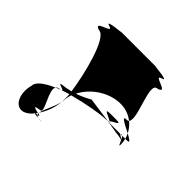

<svg xmlns="http://www.w3.org/2000/svg" viewBox="-140 -900 824 824"><g transform="rotate(45 272.0 -488.5)"><path d="M46 -325C29 -264 56 -208 100 -220C113 -224 127 -234 139 -249C136 -250 134 -251 141 -252C143 -255 146 -257 148 -260C129 -265 102 -270 146 -276C174 -276 106 -363 124 -391C79 -371 46 -348 46 -325ZM82 -697C26 -714 145 -729 100 -741C57 -753 190 -759 146 -759H372C326 -759 462 -753 419 -741C373 -729 493 -714 437 -697C387 -697 475 -540 448 -513C425 -531 396 -542 359 -539C293 -534 232 -489 204 -434C227 -442 249 -452 270 -464L385 -448C382 -448 379 -447 372 -447C341 -447 267 -434 195 -415C192 -406 190 -397 189 -388C189 -380 187 -372 186 -365C187 -372 187 -380 187 -387C187 -394 187 -403 186 -413C173 -409 160 -405 149 -401C168 -409 87 -416 157 -422C166 -424 174 -426 184 -428C171 -520 128 -697 82 -697ZM124 -391C127 -396 135 -400 146 -400C147 -400 147 -401 148 -401C140 -398 132 -394 124 -391ZM139 -249C140 -250 140 -251 141 -252C143 -253 147 -253 153 -254C155 -250 158 -248 165 -246C155 -247 145 -248 139 -249ZM148 -260C148 -260 151 -266 151 -266C151 -266 151 -260 151 -260ZM149 -401C149 -401 148 -401 148 -401C148 -401 149 -401 149 -401ZM151 -260C151 -258 152 -256 153 -254H157C164 -256 159 -258 151 -260ZM151 -266C169 -293 183 -328 186 -365C177 -324 153 -288 151 -266ZM165 -246C169 -245 175 -244 183 -244C192 -244 178 -245 165 -246ZM372 -478C321 -478 383 -461 390 -452C395 -461 448 -478 406 -478ZM385 -448 443 -438C449 -438 470 -435 482 -431C490 -415 495 -398 495 -418C495 -428 493 -438 491 -447H472C476 -444 478 -439 481 -433C473 -438 463 -446 459 -446C459 -447 461 -447 461 -447H406C396 -447 391 -448 390 -450C389 -449 387 -448 385 -448ZM390 -452C390 -452 390 -450 390 -450C390 -450 390 -452 390 -452ZM437 -509C405 -509 449 -488 482 -471C474 -487 462 -502 448 -513C445 -510 442 -509 437 -509ZM461 -447C465 -450 469 -450 472 -447ZM482 -471C506 -458 523 -447 500 -447H491C489 -455 486 -463 482 -471ZM486 -430C487 -429 488 -429 489 -428C491 -426 489 -428 486 -430Z"/></g></svg>

Font: bitstorm
Style: exext
Weight: 400
Version: Version 0.2